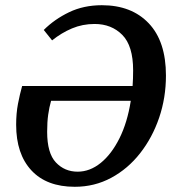

<svg xmlns="http://www.w3.org/2000/svg" viewBox="-20 -700 670 737"><path d="M267 17Q159 17 100.5 -46Q42 -109 42 -221Q42 -265 49 -301.5Q56 -338 65 -370H489Q490 -384 490.5 -399Q491 -414 491 -430Q491 -524 449.5 -566Q408 -608 343 -608Q297 -608 256.5 -591Q216 -574 180 -545L148 -585Q189 -626 245 -653Q301 -680 371 -680Q485 -680 551 -610.5Q617 -541 617 -410Q617 -325 591 -248.5Q565 -172 518 -112Q471 -52 407 -17.5Q343 17 267 17ZM278 -41Q325 -41 366.5 -74.5Q408 -108 438.5 -169Q469 -230 482 -313H176Q169 -288 165 -260Q161 -232 161 -194Q161 -112 194.5 -76.5Q228 -41 278 -41Z"/></svg>

Font: Source Serif 4 SmText Semibold
Style: Italic
Weight: 600
Italic angle: -12°
Designer: Frank Grießhammer
Foundry: Adobe
Version: Version 4.005;hotconv 1.1.0;makeotfexe 2.6.0